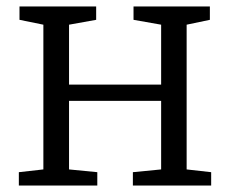

<svg xmlns="http://www.w3.org/2000/svg" viewBox="-20 -571 708 591"><path d="M38 0V-41L113.5 -49.5V-495L40 -510V-551H276V-510L192.5 -495V-310.5H476V-495L391 -510V-551H626V-510L554.5 -495V-49.5L630 -41V0H389V-41L476 -49.5V-260.5H192.5V-49.5L279.5 -41V0Z"/></svg>

Font: Merriweather 28pt Light
Style: Regular
Weight: 300
Version: Version 2.100